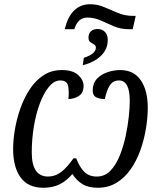

<svg xmlns="http://www.w3.org/2000/svg" viewBox="-20 -877 744 907"><path d="M286 -739Q314 -857 406 -857Q441 -857 473 -843Q505 -829 538 -815.5Q571 -802 608 -802H621L607 -739H589Q550 -739 517.5 -753Q485 -767 455.5 -780.5Q426 -794 392 -794Q348 -794 331 -739ZM376 -604Q433 -622 433 -652Q433 -662 424 -667Q415 -672 406.5 -678Q398 -684 398 -699Q398 -719 410 -729.5Q422 -740 441 -740Q462 -740 475.5 -726.5Q489 -713 489 -688Q489 -644 456.5 -613Q424 -582 371 -569ZM185 10Q113 10 77.5 -38.5Q42 -87 42 -173Q42 -216 50.5 -266Q59 -316 76.5 -365.5Q94 -415 121 -456Q148 -497 185.5 -521.5Q223 -546 272 -546Q324 -546 349.5 -522.5Q375 -499 375 -470Q374 -438 353 -424Q332 -410 303 -409Q307 -443 302 -470Q297 -497 265 -497Q236 -497 211.5 -467.5Q187 -438 168.5 -389Q150 -340 140 -279.5Q130 -219 130 -157Q130 -43 207 -43Q241 -43 269 -64.5Q297 -86 327 -129H340Q356 -87 378.5 -65Q401 -43 437 -43Q475 -43 501.5 -70.5Q528 -98 545.5 -141.5Q563 -185 573.5 -234Q584 -283 588.5 -327Q593 -371 593 -399Q593 -450 580 -473.5Q567 -497 542 -497Q514 -497 499 -474Q484 -451 475 -409Q450 -409 433.5 -418Q417 -427 418 -452Q419 -486 439.5 -506.5Q460 -527 489.5 -536.5Q519 -546 548 -546Q612 -546 645 -498Q678 -450 678 -368Q678 -322 669.5 -270Q661 -218 643.5 -168.5Q626 -119 598 -78.5Q570 -38 531 -14Q492 10 442 10Q397 10 369 -7.5Q341 -25 322 -55Q296 -24 263 -7Q230 10 185 10Z"/></svg>

Font: Noto Serif Condensed
Style: Italic
Weight: 400
Width: 3
Italic angle: -12°
Designer: Monotype Design Team
Foundry: Monotype Imaging Inc.
Version: Version 2.014; ttfautohint (v1.8.4.7-5d5b)